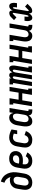

<svg xmlns="http://www.w3.org/2000/svg" viewBox="1858 -2634 783 4540"><g transform="rotate(-90 2250.0 -363.5)"><path d="M204 8Q175 8 147.5 1.5Q120 -5 97.5 -20Q75 -35 60 -58Q45 -81 38 -108Q31 -135 32 -164Q33 -193 37 -221L59 -351Q63 -375 71 -398Q79 -421 93.5 -441.5Q108 -462 127.5 -478Q147 -494 169.5 -504Q192 -514 215.5 -518.5Q239 -523 263 -523Q283 -523 301.5 -519Q320 -515 336 -506Q328 -531 316 -554Q304 -577 287 -596Q270 -615 247.5 -629Q225 -643 200 -650L227 -735Q259 -727 288.5 -712Q318 -697 342 -676.5Q366 -656 385 -630Q404 -604 417.5 -574Q431 -544 438.5 -511.5Q446 -479 448.5 -445.5Q451 -412 447 -377.5Q443 -343 438 -309L416 -179Q412 -154 404 -129.5Q396 -105 381.5 -82.5Q367 -60 347 -42Q327 -24 303 -12.5Q279 -1 254 3.5Q229 8 204 8ZM206 -80Q227 -80 248 -88.5Q269 -97 283.5 -114Q298 -131 306 -151.5Q314 -172 317 -193L338 -316Q340 -330 340.5 -344Q341 -358 339 -371.5Q337 -385 331 -397.5Q325 -410 315.5 -418.5Q306 -427 292.5 -431Q279 -435 265 -435Q245 -435 226 -428.5Q207 -422 192 -407.5Q177 -393 169 -374.5Q161 -356 158 -337L136 -207Q134 -192 133 -177.5Q132 -163 134 -149Q136 -135 141 -122Q146 -109 155 -99Q164 -89 177.5 -84.5Q191 -80 206 -80Z M720 8Q698 8 676 5Q654 2 633.5 -5.5Q613 -13 596 -25.5Q579 -38 566 -54.5Q553 -71 545.5 -91Q538 -111 534.5 -132.5Q531 -154 532.5 -176.5Q534 -199 537 -221L559 -351Q563 -377 571.5 -401.5Q580 -426 594 -448Q608 -470 628.5 -488.5Q649 -507 673 -518.5Q697 -530 722.5 -534Q748 -538 773 -538Q798 -538 823 -533.5Q848 -529 869.5 -518.5Q891 -508 908 -491Q925 -474 934.5 -452Q944 -430 947 -405Q950 -380 946 -355Q942 -332 931 -310Q920 -288 902.5 -270.5Q885 -253 863 -241.5Q841 -230 818 -224Q795 -218 772 -216Q749 -214 726 -214Q704 -214 682 -215Q660 -216 639 -220L636 -207Q633 -184 634 -160.5Q635 -137 645.5 -118Q656 -99 676.5 -89.5Q697 -80 720 -80Q736 -80 752 -84Q768 -88 782 -97.5Q796 -107 807 -120Q818 -133 825 -147L915 -108Q901 -82 880 -59Q859 -36 832.5 -20.5Q806 -5 777.5 1.5Q749 8 720 8ZM744 -301Q761 -301 777.5 -304Q794 -307 809 -315.5Q824 -324 834.5 -338.5Q845 -353 847 -369Q850 -386 846 -402Q842 -418 831 -429Q820 -440 804.5 -445Q789 -450 772 -450Q751 -450 729.5 -442Q708 -434 693 -417Q678 -400 669.5 -379Q661 -358 658 -337L653 -307Q675 -303 698 -302Q721 -301 744 -301Z M1215 8Q1185 8 1156.5 2Q1128 -4 1104 -18.5Q1080 -33 1063.5 -55.5Q1047 -78 1039.5 -105Q1032 -132 1032.5 -162Q1033 -192 1037 -221L1059 -351Q1063 -376 1071 -400Q1079 -424 1093 -446.5Q1107 -469 1127 -487Q1147 -505 1170 -516.5Q1193 -528 1218 -533Q1243 -538 1268 -538Q1294 -538 1319.5 -533.5Q1345 -529 1368.5 -522Q1392 -515 1414.5 -505.5Q1437 -496 1459 -483L1437 -349H1348L1361 -429Q1339 -438 1316.5 -444Q1294 -450 1270 -450Q1249 -450 1228 -441.5Q1207 -433 1192 -416Q1177 -399 1169 -378.5Q1161 -358 1158 -337L1136 -207Q1134 -192 1133 -176.5Q1132 -161 1134.5 -147Q1137 -133 1143.5 -120Q1150 -107 1160.5 -97.5Q1171 -88 1185 -84Q1199 -80 1215 -80Q1233 -80 1252 -87Q1271 -94 1286 -108Q1301 -122 1311 -139Q1321 -156 1327 -175L1421 -143Q1409 -111 1389 -82Q1369 -53 1341 -32Q1313 -11 1280 -1.5Q1247 8 1215 8Z M1650 8Q1624 8 1601 -1Q1578 -10 1563 -29Q1548 -48 1541 -71.5Q1534 -95 1531.5 -119.5Q1529 -144 1531 -170Q1533 -196 1537 -221L1559 -351Q1563 -374 1569.5 -396.5Q1576 -419 1587 -440.5Q1598 -462 1614 -480.5Q1630 -499 1650.5 -512.5Q1671 -526 1694 -532Q1717 -538 1740 -538Q1762 -538 1782 -531.5Q1802 -525 1816 -510.5Q1830 -496 1838 -477Q1846 -458 1850 -438L1865 -530H1966L1896 -105Q1895 -100 1896 -95Q1897 -90 1899.5 -86.5Q1902 -83 1907 -81.5Q1912 -80 1917 -80H1933V8H1902Q1881 8 1861 4Q1841 0 1825.5 -11.5Q1810 -23 1801 -41Q1792 -59 1792 -79Q1781 -60 1766 -43Q1751 -26 1732 -14Q1713 -2 1692 3Q1671 8 1650 8ZM1706 -80Q1725 -80 1743.5 -87.5Q1762 -95 1776 -110Q1790 -125 1797 -143.5Q1804 -162 1807 -181L1829 -311Q1831 -326 1832.5 -341.5Q1834 -357 1833 -371.5Q1832 -386 1828.5 -400.5Q1825 -415 1817 -426.5Q1809 -438 1796 -444Q1783 -450 1768 -450Q1747 -450 1726.5 -441Q1706 -432 1691.5 -415Q1677 -398 1669 -378Q1661 -358 1658 -337L1636 -207Q1634 -193 1633 -178Q1632 -163 1634 -149Q1636 -135 1640.5 -122Q1645 -109 1654.5 -99Q1664 -89 1677.5 -84.5Q1691 -80 1706 -80Z M2009 0 2082 -442H2049V-530H2198L2163 -316H2330L2365 -530H2466L2393 -88H2426V0H2277L2315 -229H2148L2110 0Z M2485 0 2559 -446H2525V-530H2670L2662 -484Q2669 -495 2677 -505Q2685 -515 2695.5 -523Q2706 -531 2718.5 -534.5Q2731 -538 2743 -538Q2758 -538 2771.5 -532Q2785 -526 2793 -514.5Q2801 -503 2805 -489Q2809 -475 2811 -460Q2817 -475 2825.5 -489Q2834 -503 2846 -514.5Q2858 -526 2873 -532Q2888 -538 2903 -538Q2919 -538 2933 -531Q2947 -524 2955 -511.5Q2963 -499 2967 -484Q2971 -469 2971.5 -453Q2972 -437 2971 -421Q2970 -405 2967 -389L2917 -84H2950V0H2805L2872 -405Q2874 -413 2874 -421Q2874 -429 2871.5 -436.5Q2869 -444 2863.5 -449Q2858 -454 2850 -454Q2842 -454 2835 -448Q2828 -442 2823.5 -435Q2819 -428 2816 -420Q2813 -412 2811 -404.5Q2809 -397 2807 -389Q2805 -381 2804 -373L2742 0H2645L2712 -405Q2713 -413 2713.5 -421Q2714 -429 2711.5 -436.5Q2709 -444 2703.5 -449Q2698 -454 2690 -454Q2682 -454 2675 -448Q2668 -442 2663.5 -435Q2659 -428 2656 -420Q2653 -412 2651 -404.5Q2649 -397 2647 -389Q2645 -381 2644 -373L2582 0Z M3009 0 3082 -442H3049V-530H3198L3163 -316H3330L3365 -530H3466L3393 -88H3426V0H3277L3315 -229H3148L3110 0Z M3673 8Q3647 8 3623 -1Q3599 -10 3581.5 -27.5Q3564 -45 3554.5 -68Q3545 -91 3541.5 -116.5Q3538 -142 3539.5 -168.5Q3541 -195 3545 -221L3582 -442H3549V-530H3698L3644 -207Q3642 -193 3641 -178.5Q3640 -164 3641 -150.5Q3642 -137 3646 -124Q3650 -111 3658.5 -100.5Q3667 -90 3679.5 -85Q3692 -80 3707 -80Q3725 -80 3744 -88Q3763 -96 3776.5 -110.5Q3790 -125 3797 -143.5Q3804 -162 3807 -181L3865 -530H3966L3896 -105Q3895 -100 3896 -95Q3897 -90 3899.5 -86.5Q3902 -83 3907 -81.5Q3912 -80 3917 -80H3933V8H3902Q3882 8 3863 4Q3844 0 3828.5 -10Q3813 -20 3803.5 -36.5Q3794 -53 3792 -73Q3783 -56 3771 -40.5Q3759 -25 3743.5 -13.5Q3728 -2 3709.5 3Q3691 8 3673 8Z M4101 8Q4083 8 4067 0.5Q4051 -7 4042 -21Q4033 -35 4028.5 -52Q4024 -69 4022.5 -86.5Q4021 -104 4022.5 -122Q4024 -140 4027 -158Q4027 -159 4027 -160.5Q4027 -162 4028 -163Q4028 -165 4028.5 -167Q4029 -169 4029 -170Q4029 -172 4029.5 -173.5Q4030 -175 4030 -176H4131Q4131 -175 4131 -173.5Q4131 -172 4130 -171Q4130 -168 4129.5 -165.5Q4129 -163 4129 -160Q4127 -153 4126.5 -145.5Q4126 -138 4125 -130.5Q4124 -123 4124 -116Q4124 -109 4125 -102Q4126 -95 4129 -87.5Q4132 -80 4139 -80Q4144 -80 4148 -85Q4152 -90 4154.5 -95Q4157 -100 4158.5 -105Q4160 -110 4161.5 -115Q4163 -120 4164.5 -125.5Q4166 -131 4167 -136Q4168 -141 4169 -146.5Q4170 -152 4171 -157L4217 -434Q4218 -441 4214.5 -447.5Q4211 -454 4204 -454Q4199 -454 4195.5 -451.5Q4192 -449 4189 -446L4109 -367L4045 -424L4125 -503Q4134 -512 4145.5 -518Q4157 -524 4169 -528Q4181 -532 4193 -534Q4205 -536 4217 -536Q4232 -536 4244 -529Q4256 -522 4262.5 -510Q4269 -498 4271 -484Q4273 -470 4272 -455Q4279 -471 4288.5 -486Q4298 -501 4311.5 -513Q4325 -525 4341.5 -531.5Q4358 -538 4375 -538Q4392 -538 4408 -530.5Q4424 -523 4433.5 -509Q4443 -495 4447 -478Q4451 -461 4452.5 -443.5Q4454 -426 4452.5 -408Q4451 -390 4448 -372Q4448 -371 4448 -369.5Q4448 -368 4448 -367H4447Q4447 -365 4446.5 -363Q4446 -361 4446 -360Q4446 -358 4446 -356.5Q4446 -355 4445 -354H4344Q4344 -355 4344 -356.5Q4344 -358 4345 -359Q4345 -362 4345.5 -364.5Q4346 -367 4346 -370Q4348 -377 4349 -384.5Q4350 -392 4350.5 -399.5Q4351 -407 4351 -414Q4351 -421 4350 -428Q4349 -435 4346.5 -442.5Q4344 -450 4336 -450Q4331 -450 4327 -445Q4323 -440 4321 -435Q4319 -430 4317 -425Q4315 -420 4313.5 -415Q4312 -410 4310.5 -404.5Q4309 -399 4308 -394Q4307 -389 4306 -383.5Q4305 -378 4304 -373L4258 -96Q4257 -89 4260.5 -82.5Q4264 -76 4272 -76Q4276 -76 4279.5 -78.5Q4283 -81 4286 -84L4366 -163L4430 -106L4351 -27Q4341 -18 4329.5 -12Q4318 -6 4306.5 -2Q4295 2 4282.5 4Q4270 6 4258 6Q4243 6 4231 -1Q4219 -8 4212.5 -20Q4206 -32 4204 -46Q4202 -60 4203 -75Q4196 -59 4186.5 -44Q4177 -29 4163.5 -17Q4150 -5 4133.5 1.5Q4117 8 4101 8Z"/></g></svg>

Font: Iosevka Slab Semibold
Style: Italic
Weight: 600
Italic angle: -9°
Monospace: yes
Designer: Belleve Invis
Foundry: Belleve Invis
Version: Version 11.1.1; ttfautohint (v1.8.3)